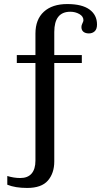

<svg xmlns="http://www.w3.org/2000/svg" viewBox="-20 -742 535 948"><path d="M459 -621Q459 -598 447.5 -587.5Q436 -577 419 -577Q402 -577 392 -585Q382 -593 382 -609Q382 -617 387 -627Q392 -637 392 -642Q392 -661 372 -672.5Q352 -684 327 -684Q248 -684 248 -584V-470H384V-431H248V55Q248 113 216.5 149.5Q185 186 114 186Q55 186 16 170V127Q49 137 80 137Q117 137 136 115Q155 93 155 51V-431H63V-470H155V-576Q155 -646 196.5 -684Q238 -722 312 -722Q385 -722 422 -695Q459 -668 459 -621Z"/></svg>

Font: TavirajRegular
Style: Regular
Weight: 400
Designer: Katatrad Team
Foundry: CadsonDemak
Version: Version 1.000